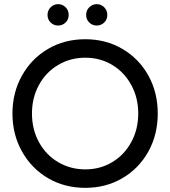

<svg xmlns="http://www.w3.org/2000/svg" viewBox="-20 -897 820 925"><path d="M211.5 -38.5C264.5 -7.5 324.3 8 391 8C457 8 516.5 -7.5 569.5 -38.5C622.5 -69.5 664.2 -112.2 694.5 -166.5C724.8 -220.8 740 -282 740 -350C740 -418 724.8 -479.2 694.5 -533.5C664.2 -587.8 622.5 -630.5 569.5 -661.5C516.5 -692.5 457 -708 391 -708C324.3 -708 264.5 -692.5 211.5 -661.5C158.5 -630.5 116.7 -587.7 86 -533C55.3 -478.3 40 -417.3 40 -350C40 -282.7 55.3 -221.7 86 -167C116.7 -112.3 158.5 -69.5 211.5 -38.5ZM521 -116C482.3 -92.7 439 -81 391 -81C343 -81 299.3 -92.7 260 -116C220.7 -139.3 189.8 -171.5 167.5 -212.5C145.2 -253.5 134 -299.3 134 -350C134 -400.7 145.2 -446.5 167.5 -487.5C189.8 -528.5 220.7 -560.7 260 -584C299.3 -607.3 343 -619 391 -619C439 -619 482.3 -607.3 521 -584C559.7 -560.7 590.2 -528.5 612.5 -487.5C634.8 -446.5 646 -400.7 646 -350C646 -299.3 634.8 -253.5 612.5 -212.5C590.2 -171.5 559.7 -139.3 521 -116ZM224 -788.5C234 -778.8 246 -774 260 -774C274 -774 286 -778.8 296 -788.5C306 -798.2 311 -810.3 311 -825C311 -839.7 306 -852 296 -862C286 -872 274 -877 260 -877C246 -877 234 -872 224 -862C214 -852 209 -839.7 209 -825C209 -810.3 214 -798.2 224 -788.5ZM410 -788.5C420 -778.8 432 -774 446 -774C460 -774 472 -778.8 482 -788.5C492 -798.2 497 -810.3 497 -825C497 -839.7 492 -852 482 -862C472 -872 460 -877 446 -877C432 -877 420 -872 410 -862C400 -852 395 -839.7 395 -825C395 -810.3 400 -798.2 410 -788.5Z"/></svg>

Font: Rookery
Style: Regular
Weight: 400
Designer: Ryan Kimball / Julieta Ulanovsky
Foundry: Motorola Mobility LLC.
Version: Version 1.0